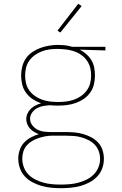

<svg xmlns="http://www.w3.org/2000/svg" viewBox="-20 -766 640 1009"><path d="M300 223Q275 223 249 220.5Q223 218 198.5 211Q174 204 151 192Q128 180 110.5 161Q93 142 84.5 117.5Q76 93 76 67Q76 45 83.5 22.5Q91 0 106.5 -16.5Q122 -33 142.5 -44Q163 -55 184 -61Q171 -66 159 -73Q147 -80 138 -90Q129 -100 123.5 -113Q118 -126 118 -140Q118 -155 124.5 -169.5Q131 -184 142 -194.5Q153 -205 167 -212Q181 -219 196 -223Q173 -231 152.5 -244.5Q132 -258 117.5 -277.5Q103 -297 97 -321Q91 -345 91 -369Q91 -393 97 -416.5Q103 -440 116.5 -459.5Q130 -479 150 -492.5Q170 -506 192 -514Q214 -522 237.5 -526Q261 -530 285 -530Q301 -530 317 -528.5Q333 -527 348 -523L359 -520H534V-501L399 -505Q417 -496 433 -482Q449 -468 460 -450Q471 -432 475 -411Q479 -390 479 -369Q479 -346 473.5 -322.5Q468 -299 454 -279.5Q440 -260 420.5 -246.5Q401 -233 378.5 -225Q356 -217 332.5 -214Q309 -211 285 -211Q275 -211 264 -211.5Q253 -212 243 -213Q225 -212 207.5 -209Q190 -206 174.5 -197.5Q159 -189 148.5 -174Q138 -159 138 -142Q138 -123 150 -107.5Q162 -92 178.5 -84Q195 -76 214 -74Q233 -72 252 -72Q254 -72 256.5 -72Q259 -72 262 -72Q265 -72 268 -72Q271 -72 274 -72H326Q349 -72 372 -70Q395 -68 417.5 -61.5Q440 -55 460.5 -44Q481 -33 496.5 -16Q512 1 519 23.5Q526 46 526 69Q526 95 517 119.5Q508 144 490 162.5Q472 181 449 193Q426 205 401.5 211.5Q377 218 351.5 220.5Q326 223 300 223ZM285 -230Q306 -230 327 -232.5Q348 -235 368 -242Q388 -249 405.5 -261Q423 -273 435.5 -290Q448 -307 453.5 -327.5Q459 -348 459 -369Q459 -389 454.5 -408Q450 -427 439.5 -443.5Q429 -460 413.5 -472.5Q398 -485 380 -492.5Q362 -500 343 -503.5Q324 -507 304 -508L285 -509Q285 -509 284.5 -509Q284 -509 283 -509Q262 -509 241.5 -506.5Q221 -504 201 -496.5Q181 -489 164 -477Q147 -465 134.5 -448Q122 -431 117 -410.5Q112 -390 112 -369Q112 -348 117 -327.5Q122 -307 134.5 -290Q147 -273 164.5 -261Q182 -249 202 -242Q222 -235 243 -232.5Q264 -230 285 -230ZM300 204Q323 204 346 202Q369 200 391.5 194Q414 188 434.5 178Q455 168 471.5 152Q488 136 497 114Q506 92 506 69Q506 49 499 29Q492 9 478 -5.5Q464 -20 445.5 -29.5Q427 -39 407 -44.5Q387 -50 367 -51.5Q347 -53 326 -53H273Q273 -53 273 -53Q273 -53 272 -53H271Q271 -53 271 -53Q271 -53 271 -53Q267 -53 262.5 -53Q258 -53 254 -53Q236 -53 217.5 -49.5Q199 -46 181.5 -40Q164 -34 148 -24.5Q132 -15 120 -1Q108 13 102.5 31Q97 49 97 68Q97 90 105 112Q113 134 129 150.5Q145 167 166 177.5Q187 188 209 194Q231 200 254 202Q277 204 300 204ZM297 -595 282 -605 391 -746 409 -734Z"/></svg>

Font: Zed Sans Thin Extended
Style: Regular
Weight: 100
Width: 7
Designer: Belleve Invis
Foundry: Belleve Invis
Version: Version 1.0.0; ttfautohint (v1.8.4)